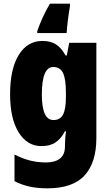

<svg xmlns="http://www.w3.org/2000/svg" viewBox="-20 -786 600 1046"><path d="M211 -563Q255 -563 284.5 -544.5Q314 -526 337 -484H344L357 -553H505V-34Q505 99 441 169.5Q377 240 238 240Q184 240 141 230.5Q98 221 59 201V56Q105 79 145.5 89Q186 99 231 99Q279 99 306.5 78Q334 57 334 10V3Q334 -12 335.5 -33Q337 -54 340 -71H334Q313 -31 283 -10.5Q253 10 206 10Q128 10 81.5 -65Q35 -140 35 -273Q35 -410 82 -486.5Q129 -563 211 -563ZM270 -421Q208 -421 208 -271Q208 -132 271 -132Q308 -132 323.5 -162Q339 -192 339 -256V-283Q339 -355 323.5 -388Q308 -421 270 -421ZM361 -752Q347 -668 343 -606H183V-617Q196 -654 212.5 -690.5Q229 -727 252 -766H361Z"/></svg>

Font: Noto Sans Gujarati UI Condensed Black
Style: Regular
Weight: 900
Width: 3
Designer: Jelle Bosma - Monotype Design Team, Universal Thirst
Foundry: Monotype Imaging Inc.
Version: Version 2.106; ttfautohint (v1.8.4.7-5d5b)